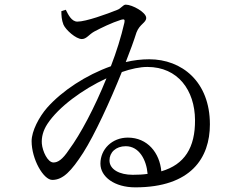

<svg xmlns="http://www.w3.org/2000/svg" viewBox="-20 -779 1040 826"><path d="M551 -27C494 -27 451 -50 451 -89C451 -123 478 -150 521 -150C579 -150 610 -91 615 -31C595 -28 574 -27 551 -27ZM277 -135C248 -91 228 -80 210 -80C185 -80 163 -128 160 -161C158 -188 165 -217 184 -246C232 -319 336 -395 438 -442C387 -316 326 -201 277 -135ZM244 -731C244 -713 245 -693 253 -673C263 -650 307 -611 332 -611C352 -611 362 -630 385 -643C415 -659 460 -681 501 -694C515 -698 518 -695 515 -681C501 -620 481 -556 457 -494C350 -456 248 -389 183 -316C148 -276 116 -215 116 -172C116 -94 167 -5 205 -5C251 -5 287 -43 338 -122C387 -199 453 -342 504 -469C544 -483 582 -491 614 -491C746 -491 818 -390 819 -263C820 -144 774 -71 674 -42C667 -121 615 -187 530 -187C462 -187 412 -137 412 -75C412 -18 473 27 562 27C802 27 883 -100 883 -244C883 -428 762 -524 622 -524C589 -524 555 -520 521 -512C540 -560 556 -604 567 -639C581 -676 609 -681 609 -702C609 -726 549 -759 521 -759C509 -759 501 -742 483 -736C441 -719 350 -686 313 -686C288 -686 274 -715 263 -737Z"/></svg>

Font: Source Han Serif AKR9
Style: Regular
Weight: 400
Designer: Ryoko NISHIZUKA 西塚涼子 (kana & ideographs); Frank Grießhammer (Latin, Greek & Cyrillic); Sandoll Communications 산돌커뮤니케이션, 
Foundry: Adobe Systems Incorporated
Version: Version 1.005;hotconv 1.0.107;makeotfexe 2.5.65593